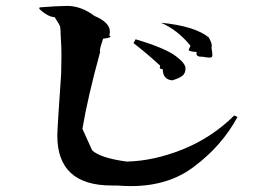

<svg xmlns="http://www.w3.org/2000/svg" viewBox="-20 -684 870 650"><path d="M423 -54Q400 -54 376 -56H358Q174 -56 174 -225Q174 -248 187 -434L188 -495Q188 -530 186 -553Q185 -588 183.5 -594Q182 -600 165 -626Q143 -626 113 -654L114 -659Q178 -664 207 -664Q255 -664 300 -630Q352 -608 352 -577Q352 -571 350 -564Q354 -562 354 -560Q354 -556 329 -553Q318 -521 318 -511L319 -508Q277 -355 259 -248L292 -175Q320 -149 409 -137Q501 -139 599 -178.5Q697 -218 773 -293L784 -288Q731 -190 637 -120Q551 -54 423 -54ZM563 -412Q531 -415 531 -450H529Q521 -450 521 -456L522 -462Q475 -505 432 -538L439 -551Q544 -520 579 -491Q608 -469 608 -452Q608 -436 597.5 -427.5Q587 -419 563 -412ZM689 -489Q681 -489 666 -492H661Q645 -492 645 -503L646 -508Q623 -509 619 -514V-515Q619 -517 625 -529Q581 -583 525 -607Q638 -596 686 -558Q697 -540 697 -529L696 -523Q699 -505 699 -496Q699 -489 689 -489Z"/></svg>

Font: Xiangcui Kesong Xiangcui Kesong
Style: Regular
Weight: 400
Version: Version 1.501;March 28, 2024;FontCreator 14.0.0.2814 64-bit